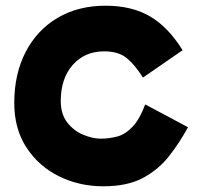

<svg xmlns="http://www.w3.org/2000/svg" viewBox="-20 -572 697 673"><path d="M30 -211Q30 -313 70 -390Q110 -467 182 -509.5Q254 -552 350 -552Q442 -552 506 -514.5Q570 -477 620 -396L481 -300Q453 -345 424 -368.5Q395 -392 345 -392Q277 -392 235 -344.5Q193 -297 193 -218Q193 -172 215.5 -143Q238 -114 271 -100Q304 -86 333 -86Q363 -86 391 -93.5Q419 -101 444 -127Q469 -153 489 -206L639 -126Q609 -71 572 -24Q535 23 480.5 52Q426 81 342 81Q258 81 187 46Q116 11 73 -54.5Q30 -120 30 -211Z"/></svg>

Font: Mochiy Pop One
Style: Regular
Weight: 400
Designer: FONTDASU
Foundry: FONTDASU / Google Inc. / Adobe
Version: Version 2.000